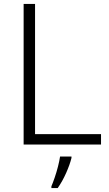

<svg xmlns="http://www.w3.org/2000/svg" viewBox="-20 -734 555 975"><path d="M100 0V-714H158V-53H493V0ZM343 68Q335 101 316 144Q297 187 273 221H241V212Q248 196 257.5 168.5Q267 141 274.5 111.5Q282 82 285 61H343Z"/></svg>

Font: Noto Sans Bengali UI Light
Style: Regular
Weight: 300
Designer: Jelle Bosma - Monotype Design Team
Foundry: Monotype Imaging Inc.
Version: Version 2.003; ttfautohint (v1.8.4.7-5d5b)